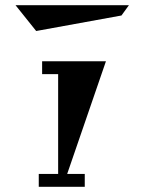

<svg xmlns="http://www.w3.org/2000/svg" viewBox="-20 -723 559 743"><path d="M40 -703H479L450 -663L120 -603ZM130 -50H205V-436H143V-486H390L240 -50H308V0H130Z"/></svg>

Font: Chokokutai
Style: Regular
Weight: 400
Designer: 108号,108go
Foundry: Font Zone 108
Version: Version 1.000; ttfautohint (v1.8.3)